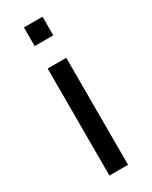

<svg xmlns="http://www.w3.org/2000/svg" viewBox="-184 -735 615 777"><g transform="rotate(-30 123.5 -346.0)"><path d="M80 0V-500H167V0ZM80 -605V-692H167V-605Z"/></g></svg>

Font: Panamera Medium
Style: Regular
Weight: 500
Designer: Bastien Sozeau
Foundry: NBR — Bastien Sozeau
Version: Version 3.002; ttfautohint (v1.8.4.7-5d5b);gftools[0.9.33]